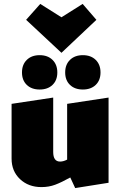

<svg xmlns="http://www.w3.org/2000/svg" viewBox="-20 -943 612 978"><path d="M533 -446V-12L363 15L338 -39Q293 -14 261 -2Q229 10 191 10Q125 10 82 -30.5Q39 -71 39 -135V-414L251 -446V-169Q251 -120 286 -120Q303 -120 322 -130V-414ZM92 -574Q92 -614 116.5 -638Q141 -662 182 -662Q223 -662 247.5 -638Q272 -614 272 -574Q272 -534 247.5 -510.5Q223 -487 182 -487Q141 -487 116.5 -510.5Q92 -534 92 -574ZM312 -574Q312 -614 336.5 -638Q361 -662 402 -662Q443 -662 467.5 -638Q492 -614 492 -574Q492 -534 467.5 -510.5Q443 -487 402 -487Q361 -487 336.5 -510.5Q312 -534 312 -574ZM113 -842 185 -923 293 -855 401 -923 471 -842 293 -674Z"/></svg>

Font: Ysabeau Black
Style: Regular
Weight: 900
Designer: Christian Thalmann (Catharsis Fonts)
Version: Version 0.003